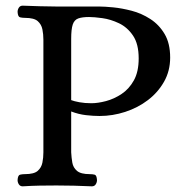

<svg xmlns="http://www.w3.org/2000/svg" viewBox="-20 -654 644 677"><path d="M60 3Q51 3 46.5 -4Q42 -11 42 -19Q43 -36 50.5 -38Q58 -40 68 -40Q100 -40 113 -51.5Q126 -63 129.5 -80.5Q133 -98 133 -117V-514Q133 -533 129.5 -550.5Q126 -568 113 -579.5Q100 -591 68 -591Q58 -591 50.5 -593Q43 -595 42 -612Q42 -620 46.5 -627Q51 -634 60 -634Q92 -633 121 -632Q150 -631 180 -631H330Q349 -631 379.5 -628Q410 -625 444.5 -616Q479 -607 510 -587Q541 -567 560.5 -534Q580 -501 580 -451Q580 -404 558.5 -366Q537 -328 501.5 -301Q466 -274 421.5 -259.5Q377 -245 331 -245Q309 -245 283 -248Q257 -251 231 -261V-117Q232 -98 235 -80.5Q238 -63 251.5 -51.5Q265 -40 296 -40Q307 -40 314 -38Q321 -36 322 -19Q322 -11 317.5 -4Q313 3 304 3Q240 0 179 0Q149 0 120.5 0.5Q92 1 60 3ZM302 -290Q325 -290 353.5 -297.5Q382 -305 408.5 -322.5Q435 -340 452 -370.5Q469 -401 469 -448Q469 -499 449 -528.5Q429 -558 399.5 -572Q370 -586 341 -590Q312 -594 294 -594Q270 -594 256 -589Q242 -584 236.5 -567.5Q231 -551 231 -517V-301Q241 -297 260 -293.5Q279 -290 302 -290Z"/></svg>

Font: Alice
Style: Regular
Weight: 400
Designer: Ksenia Yerulevich
Foundry: Cyreal (http://www.cyreal.org/)
Version: Version 2.003; ttfautohint (v1.8.3)